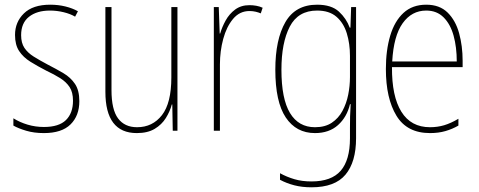

<svg xmlns="http://www.w3.org/2000/svg" viewBox="-20 -557 2041 818"><path d="M318 -126Q318 -64 280.5 -27Q243 10 167 10Q125 10 91.5 0Q58 -10 37 -22V-53Q64 -36 97.5 -26Q131 -16 167 -16Q231 -16 261 -45.5Q291 -75 291 -128Q291 -164 276.5 -186Q262 -208 236.5 -224Q211 -240 177 -256Q140 -275 109.5 -294Q79 -313 61.5 -339.5Q44 -366 44 -408Q44 -463 82 -500Q120 -537 194 -537Q228 -537 258.5 -529.5Q289 -522 312 -509L300 -486Q280 -498 251 -505Q222 -512 193 -512Q137 -512 103.5 -485.5Q70 -459 70 -407Q70 -374 84 -353Q98 -332 123.5 -316Q149 -300 183 -282Q220 -263 250.5 -245Q281 -227 299.5 -199.5Q318 -172 318 -126Z M736 -527V0H716L714 -112H712Q704 -82 686.5 -54Q669 -26 639 -8Q609 10 563 10Q429 10 429 -166V-527H455V-173Q455 -90 483 -52.5Q511 -15 564 -15Q630 -15 670 -66.5Q710 -118 710 -227V-527Z M1043 -535Q1057 -535 1071.5 -532.5Q1086 -530 1099 -524L1091 -500Q1082 -504 1069.5 -507Q1057 -510 1043 -510Q1001 -510 973 -476.5Q945 -443 931 -391Q917 -339 917 -283V0H891V-527H912L916 -414H918Q926 -442 941.5 -470Q957 -498 982 -516.5Q1007 -535 1043 -535Z M1331 -537Q1392 -537 1424 -507.5Q1456 -478 1470 -439H1473L1476 -527H1497V32Q1497 133 1452 187Q1407 241 1307 241Q1267 241 1234 232.5Q1201 224 1173 209V181Q1202 197 1234.5 206.5Q1267 216 1307 216Q1392 216 1431.5 170.5Q1471 125 1471 32V-14Q1471 -39 1471.5 -61Q1472 -83 1474 -113H1471Q1458 -58 1420 -24Q1382 10 1322 10Q1242 10 1197.5 -56.5Q1153 -123 1153 -260Q1153 -389 1196 -463Q1239 -537 1331 -537ZM1331 -512Q1250 -512 1214.5 -443.5Q1179 -375 1179 -260Q1179 -136 1215.5 -75.5Q1252 -15 1322 -15Q1365 -15 1393.5 -34Q1422 -53 1439 -84.5Q1456 -116 1463.5 -153.5Q1471 -191 1471 -229V-319Q1471 -371 1457.5 -415Q1444 -459 1413.5 -485.5Q1383 -512 1331 -512Z M1796 -537Q1853 -537 1887 -503.5Q1921 -470 1936 -415.5Q1951 -361 1951 -298V-271H1650Q1649 -147 1690 -81Q1731 -15 1812 -15Q1844 -15 1872.5 -23.5Q1901 -32 1933 -51V-22Q1907 -7 1877.5 1.5Q1848 10 1812 10Q1714 10 1669 -64Q1624 -138 1624 -263Q1624 -343 1642.5 -405Q1661 -467 1699 -502Q1737 -537 1796 -537ZM1796 -512Q1734 -512 1695.5 -458Q1657 -404 1651 -295H1926Q1926 -356 1912.5 -405Q1899 -454 1870 -483Q1841 -512 1796 -512Z"/></svg>

Font: Noto Sans Gurmukhi UI Condensed Thin
Style: Regular
Weight: 100
Width: 3
Designer: Jelle Bosma - Monotype Design Team
Foundry: Monotype Imaging Inc.
Version: Version 2.004; ttfautohint (v1.8.4.7-5d5b)